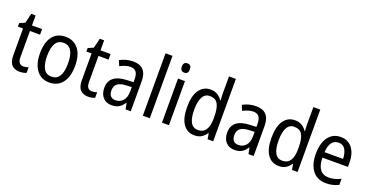

<svg xmlns="http://www.w3.org/2000/svg" viewBox="-32 -1474 4225 2198"><g transform="rotate(20 2080.5 -375.0)"><path d="M163 -151V-469H286V-537H163V-659H110L81 -540L16 -512V-469H79V-145Q79 -60 114.5 -25Q150 10 209 10Q257 10 291 -6V-73Q262 -62 230 -62Q163 -62 163 -151Z M573 -547Q468 -547 413 -474.5Q358 -402 358 -269Q358 -139 415 -64.5Q472 10 570 10Q674 10 730 -65Q786 -140 786 -269Q786 -404 728 -475.5Q670 -547 573 -547ZM572 -474Q700 -474 700 -269Q700 -62 572 -62Q506 -62 475.5 -116Q445 -170 445 -269Q445 -474 572 -474Z M998 -151V-469H1121V-537H998V-659H945L916 -540L851 -512V-469H914V-145Q914 -60 949.5 -25Q985 10 1044 10Q1092 10 1126 -6V-73Q1097 -62 1065 -62Q998 -62 998 -151Z M1478 -213Q1478 -137 1443 -98Q1408 -59 1354 -59Q1272 -59 1272 -150Q1272 -202 1304.5 -230Q1337 -258 1415 -261L1478 -264ZM1234 -504 1261 -440Q1291 -456 1322.5 -466.5Q1354 -477 1387 -477Q1432 -477 1455 -449.5Q1478 -422 1478 -358V-324L1402 -321Q1185 -313 1185 -150Q1185 -77 1223.5 -33.5Q1262 10 1330 10Q1384 10 1418.5 -11Q1453 -32 1481 -75H1484L1499 0H1562V-364Q1562 -546 1396 -546Q1350 -546 1308.5 -534.5Q1267 -523 1234 -504Z M1794 -760H1709V0H1794Z M1936 -681Q1936 -625 1986 -625Q2034 -625 2034 -681Q2034 -738 1986 -738Q1936 -738 1936 -681ZM1942 -537V0H2027V-537Z M2238 -267Q2238 -364 2266.5 -419Q2295 -474 2354 -474Q2425 -474 2453.5 -423Q2482 -372 2482 -270V-247Q2482 -61 2356 -61Q2238 -61 2238 -267ZM2482 -70H2486L2498 0H2566V-760H2482V-544Q2482 -529 2483.5 -507Q2485 -485 2486 -468H2481Q2459 -503 2423.5 -525Q2388 -547 2338 -547Q2251 -547 2201 -475.5Q2151 -404 2151 -268Q2151 -131 2201 -60.5Q2251 10 2339 10Q2390 10 2424.5 -12Q2459 -34 2482 -70Z M2975 -213Q2975 -137 2940 -98Q2905 -59 2851 -59Q2769 -59 2769 -150Q2769 -202 2801.5 -230Q2834 -258 2912 -261L2975 -264ZM2731 -504 2758 -440Q2788 -456 2819.5 -466.5Q2851 -477 2884 -477Q2929 -477 2952 -449.5Q2975 -422 2975 -358V-324L2899 -321Q2682 -313 2682 -150Q2682 -77 2720.5 -33.5Q2759 10 2827 10Q2881 10 2915.5 -11Q2950 -32 2978 -75H2981L2996 0H3059V-364Q3059 -546 2893 -546Q2847 -546 2805.5 -534.5Q2764 -523 2731 -504Z M3266 -267Q3266 -364 3294.5 -419Q3323 -474 3382 -474Q3453 -474 3481.5 -423Q3510 -372 3510 -270V-247Q3510 -61 3384 -61Q3266 -61 3266 -267ZM3510 -70H3514L3526 0H3594V-760H3510V-544Q3510 -529 3511.5 -507Q3513 -485 3514 -468H3509Q3487 -503 3451.5 -525Q3416 -547 3366 -547Q3279 -547 3229 -475.5Q3179 -404 3179 -268Q3179 -131 3229 -60.5Q3279 10 3367 10Q3418 10 3452.5 -12Q3487 -34 3510 -70Z M3719 -265Q3719 -139 3776.5 -64.5Q3834 10 3943 10Q4025 10 4094 -25V-99Q4022 -62 3950 -62Q3808 -62 3805 -252H4116V-307Q4116 -411 4066 -478.5Q4016 -546 3924 -546Q3828 -546 3773.5 -472.5Q3719 -399 3719 -265ZM4032 -319H3806Q3817 -477 3923 -477Q3979 -477 4005 -431.5Q4031 -386 4032 -319Z"/></g></svg>

Font: Noto Sans UI SemiCondensed
Style: Regular
Weight: 400
Width: 4
Designer: Monotype Design Team
Foundry: Monotype Imaging Inc.
Version: 1.001